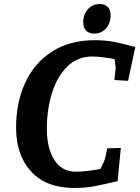

<svg xmlns="http://www.w3.org/2000/svg" viewBox="-20 -920 696 955"><path d="M60 -285Q60 -410 105.5 -508.5Q151 -607 239 -663.5Q327 -720 450 -720Q504 -720 545.5 -712Q587 -704 653 -686L617 -518L549 -522L555 -578Q556 -584 550 -626Q479 -639 439 -639Q364 -639 313 -587.5Q262 -536 237.5 -454Q213 -372 213 -279Q213 -184 250 -125Q287 -66 358 -66Q407 -66 480 -80Q500 -120 503 -133Q507 -149 513 -182L581 -184L565 -19Q494 -2 449 6.5Q404 15 350 15Q210 15 135 -66.5Q60 -148 60 -285ZM394 -809Q394 -848 417 -874Q440 -900 477 -900Q502 -900 516 -885.5Q530 -871 530 -845Q530 -805 507.5 -779Q485 -753 448 -753Q422 -753 408 -768Q394 -783 394 -809Z"/></svg>

Font: Andada Pro ExtraBold
Style: Italic
Weight: 800
Italic angle: -6.99998°
Designer: Carolina Giovagnoli
Foundry: Huerta Tipografica
Version: Version 3.005; ttfautohint (v1.8.4)